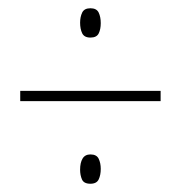

<svg xmlns="http://www.w3.org/2000/svg" viewBox="-20 -585 439 465"><path d="M199 -494Q184 -494 179 -504.5Q174 -515 174 -530Q174 -544 179 -554.5Q184 -565 199 -565Q214 -565 219 -554.5Q224 -544 224 -529Q224 -514 219 -504Q214 -494 199 -494ZM29 -340V-365H369V-340ZM199 -140Q183 -140 178.5 -150.5Q174 -161 174 -174Q174 -191 180 -201Q186 -211 199 -211Q214 -211 219 -200.5Q224 -190 224 -176Q224 -161 219 -150.5Q214 -140 199 -140Z"/></svg>

Font: Noto Sans Lao UI ExtCond Thin
Style: Regular
Weight: 100
Width: 2
Designer: Monotype Design Team
Foundry: Monotype Imaging Inc.
Version: Version 2.000; ttfautohint (v1.8.4.7-5d5b)